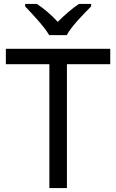

<svg xmlns="http://www.w3.org/2000/svg" viewBox="-20 -964 596 984"><path d="M232 -784H322C346 -829 409 -893 447 -931V-944H385C350 -921 312 -888 276 -852C243 -888 204 -921 169 -944H109V-931C145 -893 206 -829 232 -784ZM323 0V-635H545V-714H10V-635H233V0Z"/></svg>

Font: Noto Sans Sunuwar
Style: Regular
Weight: 400
Designer: Anshuman Pandey
Foundry: Jamra Patel LLC
Version: Version 1.000